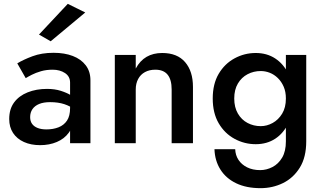

<svg xmlns="http://www.w3.org/2000/svg" viewBox="-20 -746 1680 1000"><path d="M137 -136Q137 -160 149 -177.5Q161 -195 184 -204.5Q207 -214 241 -214Q283 -214 315 -203.5Q347 -193 378 -170V-227Q370 -237 349 -250Q328 -263 296.5 -273Q265 -283 225 -283Q169 -283 124 -265Q79 -247 53.5 -212.5Q28 -178 28 -126Q28 -84 48 -53.5Q68 -23 104.5 -6.5Q141 10 189 10Q237 10 276 -6.5Q315 -23 338 -54.5Q361 -86 361 -130L345 -183Q345 -142 329 -118Q313 -94 285 -83Q257 -72 222 -72Q195 -72 176 -79.5Q157 -87 147 -101Q137 -115 137 -136ZM114 -339Q125 -346 145.5 -356.5Q166 -367 193.5 -375Q221 -383 254 -383Q292 -383 318.5 -365.5Q345 -348 345 -316V0H451V-328Q451 -374 426.5 -406Q402 -438 359 -454.5Q316 -471 259 -471Q197 -471 149 -453Q101 -435 70 -416ZM424 -681 333 -726 183 -566 244 -531Z M874 -280V0H985V-293Q985 -375 944 -422.5Q903 -470 825 -470Q778 -470 743.5 -450Q709 -430 687 -389V-460H578V0H687V-280Q687 -311 699.5 -334.5Q712 -358 735 -370.5Q758 -383 789 -383Q832 -383 853 -357Q874 -331 874 -280Z M1097 31Q1099 91 1128 137Q1157 183 1210 208.5Q1263 234 1337 234Q1400 234 1454 207.5Q1508 181 1541.5 127Q1575 73 1575 -10V-460H1469V-10Q1469 42 1449.5 75Q1430 108 1399 124Q1368 140 1335 140Q1296 140 1267 125.5Q1238 111 1222 86.5Q1206 62 1205 31ZM1088 -233Q1088 -157 1119 -104Q1150 -51 1201.5 -23Q1253 5 1312 5Q1370 5 1413.5 -23.5Q1457 -52 1482.5 -105.5Q1508 -159 1508 -233Q1508 -308 1482.5 -360.5Q1457 -413 1413.5 -441.5Q1370 -470 1312 -470Q1253 -470 1201.5 -442Q1150 -414 1119 -361.5Q1088 -309 1088 -233ZM1200 -233Q1200 -279 1219 -311Q1238 -343 1269.5 -359.5Q1301 -376 1338 -376Q1362 -376 1385 -367Q1408 -358 1427 -339.5Q1446 -321 1457.5 -294.5Q1469 -268 1469 -233Q1469 -186 1449.5 -154Q1430 -122 1400 -105.5Q1370 -89 1338 -89Q1301 -89 1269.5 -105.5Q1238 -122 1219 -154.5Q1200 -187 1200 -233Z"/></svg>

Font: Jost Medium
Style: Regular
Weight: 500
Version: Version 3.710